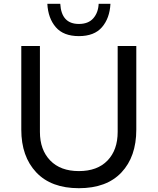

<svg xmlns="http://www.w3.org/2000/svg" viewBox="-20 -972 829 1010"><path d="M229 -952H297Q303 -846 395 -846Q445 -846 471 -876Q497 -906 499 -952H561Q557 -876 516.5 -829Q476 -782 395 -782Q314 -782 273.5 -829Q233 -876 229 -952ZM92 -290V-730H190V-278Q190 -184 244 -128Q298 -72 395 -72Q492 -72 545.5 -127.5Q599 -183 599 -278V-730H697V-290Q697 -148 619 -65Q541 18 395 18Q249 18 170.5 -65.5Q92 -149 92 -290Z"/></svg>

Font: Sora
Style: Regular
Weight: 400
Designer: Jonathan Barnbrook, Julián Moncada
Foundry: Barnbrook Fonts
Version: Version 2.000